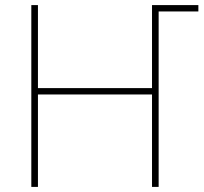

<svg xmlns="http://www.w3.org/2000/svg" viewBox="-20 -734 802 754"><path d="M103 -714H129V-388H577V-714H759V-689H603V0H577V-363H129V0H103Z"/></svg>

Font: Noto Sans UI Thin
Style: Regular
Weight: 250
Designer: Monotype Design Team
Foundry: Monotype Imaging Inc.
Version: Version 1.001